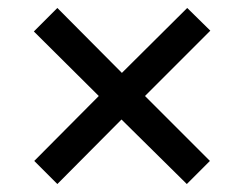

<svg xmlns="http://www.w3.org/2000/svg" viewBox="-20 -594 615 482"><path d="M450 -574 508 -517 344 -353 507 -190 449 -132 285 -294 124 -132 66 -190 228 -353 65 -515 124 -574 286 -411Z"/></svg>

Font: Noto Sans Khmer Medium
Style: Regular
Weight: 500
Version: Version 2.003